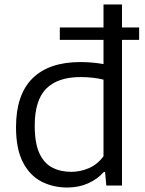

<svg xmlns="http://www.w3.org/2000/svg" viewBox="-20 -828 646 857"><path d="M280.5 9Q216 9 164 -18.2Q112 -45.5 81.8 -104.8Q51.5 -164 51.5 -260Q51.5 -405.5 125 -478.2Q198.5 -551 339 -551Q366.5 -551 393.2 -548.5Q420 -546 442 -542V-650H247V-705.5H442V-808H524.5V-705.5H601V-650H524.5V0H454.5L449 -60.5H443.5Q416 -29 374 -10Q332 9 280.5 9ZM298.5 -61Q338 -61 376.2 -77.2Q414.5 -93.5 442 -130.5V-472.5Q421 -478 394 -481Q367 -484 340 -484Q237.5 -484 186.2 -432.2Q135 -380.5 135 -267Q135 -189.5 155.5 -144.5Q176 -99.5 213 -80.2Q250 -61 298.5 -61Z"/></svg>

Font: Encode Sans SmExp
Style: Regular
Weight: 400
Width: 6
Designer: Multiple Designers
Foundry: Impallari Type
Version: Version 3.002; ttfautohint (v1.8.3) -l 8 -r 50 -G 200 -x 14 